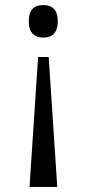

<svg xmlns="http://www.w3.org/2000/svg" viewBox="-20 -562 344 761"><path d="M94 -478Q94 -542 151 -542Q209 -542 209 -478Q209 -413 151 -413Q125 -413 109.5 -428.5Q94 -444 94 -478ZM131 -336H173L207 179H97Z"/></svg>

Font: Noto Serif Narrow
Style: Regular
Weight: 400
Width: 4
Designer: Monotype Design Team
Foundry: Monotype Imaging Inc.
Version: Version 1.001